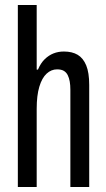

<svg xmlns="http://www.w3.org/2000/svg" viewBox="-20 -744 420 764"><path d="M51 0V-724H126V-467H131Q142 -493 158 -508.5Q174 -524 193 -531.5Q212 -539 234 -539Q267 -539 289 -526Q311 -513 323 -484Q335 -455 335 -406V0H260V-387Q260 -405 257.5 -419.5Q255 -434 249.5 -445Q244 -456 234 -462Q224 -468 207 -468Q184 -468 165.5 -451Q147 -434 136.5 -399Q126 -364 126 -311V0Z"/></svg>

Font: Archivo ExtraCondensed
Style: Regular
Weight: 400
Width: 2
Designer: Hector Gatti
Foundry: Omnibus-Type
Version: Version 2.001